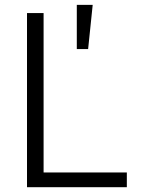

<svg xmlns="http://www.w3.org/2000/svg" viewBox="-20 -782 598 802"><path d="M92.8 0V-727.5H162.1V-61.5H509.8V0ZM300.8 -577.1V-761.7H367.2L348.1 -577.1Z"/></svg>

Font: Inter 17pt Light
Style: Regular
Weight: 300
Version: Version 4.001;git-66647c0bb